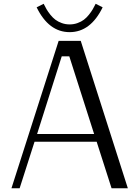

<svg xmlns="http://www.w3.org/2000/svg" viewBox="-20 -1011 748 1031"><path d="M176.8 -971.7 214.4 -990.7Q222.7 -974.1 230.2 -960.9Q237.8 -947.8 250.7 -931.6Q263.7 -915.5 277.6 -905Q291.5 -894.5 311.5 -887.2Q331.5 -879.9 354 -879.9Q376.5 -879.9 396.5 -887.2Q416.5 -894.5 430.4 -905Q444.3 -915.5 457.3 -931.6Q470.2 -947.8 477.8 -960.9Q485.4 -974.1 493.7 -990.7L531.2 -971.7Q466.3 -838.4 354 -838.4Q241.7 -838.4 176.8 -971.7ZM294.9 -791.5H413.6L666.5 0H579.1L499 -250H165.5L85.4 0H41.5ZM311.5 -708.5 179.2 -291.5H485.4L352.1 -708.5Z"/></svg>

Font: Resagnicto
Style: Regular
Weight: 500
Version: Version 0.9991